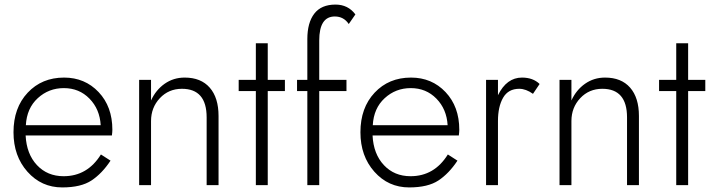

<svg xmlns="http://www.w3.org/2000/svg" viewBox="-20 -809 3111 839"><path d="M39 -231Q39 -338 101 -404Q163 -470 260 -470Q351 -470 411 -406.5Q471 -343 471 -242Q471 -233 469 -217H92Q96 -136 141.5 -87.5Q187 -39 258 -39Q362 -39 421 -134L463 -107Q426 -51 380 -20.5Q334 10 252 10Q161 10 100 -58.5Q39 -127 39 -231ZM420 -262Q416 -332 371 -378Q326 -424 259 -424Q193 -424 145 -380Q97 -336 93 -262Z M883 -296Q883 -421 775 -421Q717 -421 678.5 -380Q640 -339 640 -280V0H588V-460H640V-370Q661 -416 699.5 -443Q738 -470 787 -470Q858 -470 896.5 -426Q935 -382 935 -302V0H883Z M1098 -620H1150V-460H1225V-411H1150V0H1098V-411H1023V-460H1098Z M1504 -704Q1482 -737 1443 -737Q1375 -737 1375 -632V-460H1494V-411H1375V0H1323V-411H1278V-460H1323V-638Q1323 -710 1353.5 -749.5Q1384 -789 1446 -789Q1501 -789 1533 -746Z M1555 -231Q1555 -338 1617 -404Q1679 -470 1776 -470Q1867 -470 1927 -406.5Q1987 -343 1987 -242Q1987 -233 1985 -217H1608Q1612 -136 1657.5 -87.5Q1703 -39 1774 -39Q1878 -39 1937 -134L1979 -107Q1942 -51 1896 -20.5Q1850 10 1768 10Q1677 10 1616 -58.5Q1555 -127 1555 -231ZM1936 -262Q1932 -332 1887 -378Q1842 -424 1775 -424Q1709 -424 1661 -380Q1613 -336 1609 -262Z M2309 -399Q2278 -421 2249 -421Q2201 -421 2178.5 -382Q2156 -343 2156 -280V0H2104V-460H2156V-393Q2194 -470 2261 -470Q2309 -470 2338 -442Z M2720 -296Q2720 -421 2612 -421Q2554 -421 2515.5 -380Q2477 -339 2477 -280V0H2425V-460H2477V-370Q2498 -416 2536.5 -443Q2575 -470 2624 -470Q2695 -470 2733.5 -426Q2772 -382 2772 -302V0H2720Z M2935 -620H2987V-460H3062V-411H2987V0H2935V-411H2860V-460H2935Z"/></svg>

Font: Renner* Light
Style: Light
Weight: 300
Version: Version 003.000 ; ttfautohint (v0.97) -l 8 -r 50 -G 200 -x 1